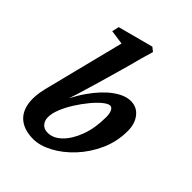

<svg xmlns="http://www.w3.org/2000/svg" viewBox="-201 -777 882 882"><g transform="rotate(45 239.5 -336.0)"><path d="M152.3 -112.3Q152.3 -88.9 165.5 -74.2Q178.7 -59.6 202.1 -59.6Q238.3 -59.6 270 -90.8Q301.8 -122.1 321.8 -176.3Q341.8 -230.5 341.8 -300.8Q341.8 -324.2 335 -337.9Q328.1 -351.6 317.4 -351.6Q304.7 -351.6 284.2 -335Q263.7 -318.4 240.7 -290.5Q217.8 -262.7 197.8 -231Q177.7 -199.2 165 -168Q152.3 -136.7 152.3 -112.3ZM52.7 -194.3 152.3 -589.8 82 -599.6 89.8 -633.8 262.7 -679.7 282.2 -664.1Q271.5 -628.9 264.2 -602.1Q256.8 -575.2 252 -555.7Q247.1 -536.1 242.2 -520.5L206.1 -393.6Q191.4 -342.8 174.8 -288.6Q158.2 -234.4 132.8 -162.1H125Q157.2 -248 199.7 -308.6Q242.2 -369.1 286.6 -401.4Q331.1 -433.6 369.1 -433.6Q409.2 -433.6 433.1 -403.3Q457 -373 457 -326.2Q457 -256.8 429.7 -196.3Q402.3 -135.7 359.4 -89.8Q316.4 -43.9 267.6 -18.1Q218.8 7.8 175.8 7.8Q122.1 7.8 88.9 -16.1Q55.7 -40 46.4 -85.4Q37.1 -130.9 52.7 -194.3Z"/></g></svg>

Font: Crimson Pro SemiBold
Style: Italic
Weight: 600
Italic angle: -12°
Designer: Jacques Le Bailly
Foundry: Baron von Fonthausen
Version: Version 1.003